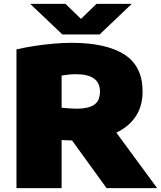

<svg xmlns="http://www.w3.org/2000/svg" viewBox="-20 -971 831 991"><path d="M65 0V-716Q104.5 -725.5 154 -733.2Q203.5 -741 254.5 -745.5Q305.5 -750 349 -750Q527.5 -750 621.8 -689.8Q716 -629.5 716 -499Q716 -423.5 680.5 -370.2Q645 -317 580.5 -286.5L791 0H530L352 -246Q339 -246.5 325.5 -247Q312 -247.5 298 -248V0ZM377 -410Q435.5 -410 465.8 -430.2Q496 -450.5 496 -499Q496 -588 371 -588Q354.5 -588 334.5 -586Q314.5 -584 298 -581V-415Q317 -413 338 -411.5Q359 -410 377 -410ZM302 -793 136 -951H318L398 -873.5L478 -951H660L494 -793Z"/></svg>

Font: Encode Sans Expanded Expanded Black
Style: Regular
Weight: 900
Width: 7
Designer: Multiple Designers
Foundry: Impallari Type
Version: Version 3.000; ttfautohint (v1.8.3) -l 8 -r 50 -G 200 -x 14 